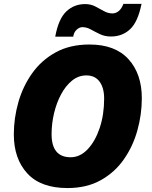

<svg xmlns="http://www.w3.org/2000/svg" viewBox="-20 -953 777 983"><path d="M325.2 9.8Q188.5 9.8 119.6 -65.4Q50.8 -140.6 50.8 -265.1Q50.8 -348.1 74 -429.7Q97.2 -511.2 144.8 -578.1Q192.4 -645 265.4 -685.1Q338.4 -725.1 438 -725.1Q569.8 -725.1 637.9 -649.9Q706.1 -574.7 706.1 -450.2Q706.1 -366.7 683.3 -285.2Q660.6 -203.6 614 -137Q567.4 -70.3 495.6 -30.3Q423.8 9.8 325.2 9.8ZM341.8 -147.9Q390.1 -147.9 429 -189Q467.8 -230 490.5 -298.1Q513.2 -366.2 513.2 -448.2Q513.2 -503.4 489.7 -535.2Q466.3 -566.9 421.9 -566.9Q381.8 -566.9 349.1 -540.5Q316.4 -514.2 293 -470.5Q269.5 -426.8 256.8 -373.5Q244.1 -320.3 244.1 -266.1Q244.1 -147.9 341.8 -147.9ZM262.7 -765.1Q279.3 -856 319.1 -894Q358.9 -932.1 416 -932.1Q444.3 -932.1 467.5 -920.2Q490.7 -908.2 512 -896.2Q533.2 -884.3 555.7 -884.3Q572.8 -884.3 587.6 -896.2Q602.5 -908.2 611.8 -933.1H704.6Q686 -840.8 646.2 -803.5Q606.4 -766.1 547.9 -766.1Q516.6 -766.1 491.7 -778.1Q466.8 -790 445.3 -802Q423.8 -814 401.9 -814Q386.7 -814 372.3 -800.8Q357.9 -787.6 355 -765.1Z"/></svg>

Font: Open Sans ExtraBold
Style: Italic
Weight: 800
Italic angle: -12°
Designer: Monotype Design Team
Foundry: Monotype Imaging Inc.
Version: Version 3.000; ttfautohint (v1.8.4)